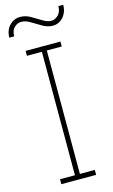

<svg xmlns="http://www.w3.org/2000/svg" viewBox="-163 -940 581 989"><g transform="rotate(-15 127.0 -445.0)"><path d="M34.7 0V-26.4H114.3V-684.6H34.7V-710.9H220.2V-684.6H140.6V-26.4H220.2V0ZM-2.9 -798.3H-28.8Q-28.8 -825.2 -17.8 -845Q-6.8 -864.7 11.5 -876Q29.8 -887.2 51.8 -887.2Q80.1 -887.2 106.7 -872.1Q133.3 -856.9 157.7 -841.6Q182.1 -826.2 203.6 -826.2Q223.6 -826.2 240.5 -843Q257.3 -859.9 257.3 -890.1H283.2Q283.2 -863.8 272.5 -843.3Q261.7 -822.8 244.1 -811.3Q226.6 -799.8 205.1 -799.8Q177.2 -799.8 150.6 -815.2Q124 -830.6 99.1 -845.9Q74.2 -861.3 51.3 -861.3Q30.3 -861.3 13.7 -845.2Q-2.9 -829.1 -2.9 -798.3Z"/></g></svg>

Font: Roboto Slab LO Thin
Style: Regular
Weight: 250
Designer: Google
Version: Version 2.00;September 28, 2018;FontCreator 11.5.0.2427 64-b